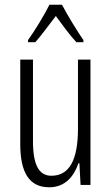

<svg xmlns="http://www.w3.org/2000/svg" viewBox="-20 -785 472 815"><path d="M243 -765H190C168 -721 128 -655 99 -615V-606H130C155 -634 189 -681 217 -717C245 -679 276 -636 304 -606H334V-615C312 -646 267 -719 243 -765ZM364 -532H311V-240C311 -103 273 -39 198 -39C146 -39 120 -84 120 -185V-532H66V-173C66 -56 102 10 189 10C257 10 294 -37 313 -92H317L322 0H364Z"/></svg>

Font: Noto Sans Myanmar UI ExtraCondensed Light
Style: Regular
Weight: 300
Width: 2
Designer: Monotype Design Team
Foundry: Monotype Imaging Inc.
Version: Version 2.103